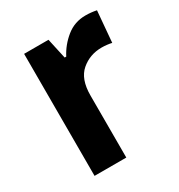

<svg xmlns="http://www.w3.org/2000/svg" viewBox="-139 -650 692 744"><g transform="rotate(-30 207.5 -278.0)"><path d="M350 -556Q375 -556 399 -551L387 -412Q379 -414 366.5 -415.5Q354 -417 342 -417Q289 -417 250.5 -384Q212 -351 212 -278V0H70V-546H179L199 -455H206Q227 -496 264 -526Q301 -556 350 -556Z"/></g></svg>

Font: Noto Sans Ethiopic SemiCondensed
Style: Bold
Weight: 700
Width: 4
Designer: Monotype Design Team
Foundry: Monotype Imaging Inc.
Version: Version 2.102; ttfautohint (v1.8.4.7-5d5b)